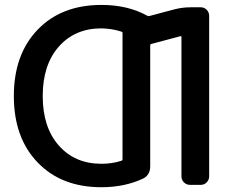

<svg xmlns="http://www.w3.org/2000/svg" viewBox="-20 -784 964 792"><path d="M398.4 -108.4Q443.4 -108.4 481.4 -121.1Q485.4 -122.1 485.4 -127V-648.4Q485.4 -652.3 481.4 -653.3Q443.4 -666 398.4 -667Q289.1 -667 222.7 -591.8Q156.2 -516.6 156.2 -387.7Q156.2 -258.8 222.7 -183.6Q289.1 -108.4 398.4 -108.4ZM698.2 -745.1Q731.4 -753.9 765.6 -753.9H808.6Q822.3 -753.9 832.5 -743.7Q842.8 -733.4 842.8 -718.8V-56.6Q842.8 -42 832.5 -31.7Q822.3 -21.5 808.6 -21.5H763.7Q749 -21.5 738.8 -31.7Q728.5 -42 728.5 -56.6V-630.9Q728.5 -635.7 724.6 -634.8L603.5 -602.5Q599.6 -601.6 599.6 -597.7V-97.7Q599.6 -61.5 569.3 -46.9Q493.2 -11.7 398.4 -11.7Q233.4 -11.7 135.3 -113.8Q37.1 -215.8 37.1 -387.7Q37.1 -559.6 135.3 -661.6Q233.4 -763.7 398.4 -763.7Q507.8 -763.7 587.9 -718.8Q591.8 -716.8 595.7 -717.8Z"/></svg>

Font: Gen Jyuu GothicL Medium
Style: Regular
Weight: 500
Designer: [Source Han Sans]
Ryoko NISHIZUKA  (kana & ideographs); Paul D. Hunt (Latin, Greek & Cyrillic); Wenlong ZHANG  (bopomofo
Version: Version 1.002.20150607